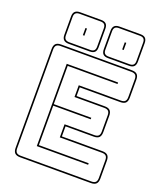

<svg xmlns="http://www.w3.org/2000/svg" viewBox="-171 -1065 997 1184"><g transform="rotate(20 327.0 -473.5)"><path d="M105 10Q81 10 70 -1Q59 -12 59 -36V-684Q59 -708 70 -719Q81 -730 105 -730H569Q593 -730 604 -719Q615 -708 615 -684V-567Q615 -543 604 -532Q593 -521 569 -521H303V-464H488Q512 -464 523 -453Q534 -442 534 -418V-311Q534 -287 523 -276Q512 -265 488 -265H303V-199H569Q593 -199 604 -188Q615 -177 615 -153V-36Q615 -12 604 -1Q593 10 569 10ZM569 0Q588 0 596.5 -8.5Q605 -17 605 -36V-153Q605 -172 596.5 -180.5Q588 -189 569 -189H293V-275H488Q507 -275 515.5 -283.5Q524 -292 524 -311V-418Q524 -437 515.5 -445.5Q507 -454 488 -454H293V-531H569Q588 -531 596.5 -539.5Q605 -548 605 -567V-684Q605 -703 596.5 -711.5Q588 -720 569 -720H105Q86 -720 77.5 -711.5Q69 -703 69 -684V-36Q69 -17 77.5 -8.5Q86 0 105 0ZM515 -100V-90H178V-630H515V-620H188V-369H434V-359H188V-100ZM328 -793Q328 -771 317.5 -760.5Q307 -750 285 -750H147Q125 -750 114 -760.5Q103 -771 103 -793V-914Q103 -936 114 -946.5Q125 -957 147 -957H285Q307 -957 317.5 -946.5Q328 -936 328 -914ZM586 -793Q586 -771 575.5 -760.5Q565 -750 543 -750H405Q383 -750 372.5 -760.5Q362 -771 362 -793V-914Q362 -936 372.5 -946.5Q383 -957 405 -957H543Q565 -957 575.5 -946.5Q586 -936 586 -914ZM285 -760Q302 -760 310 -768Q318 -776 318 -793V-914Q318 -931 310 -939Q302 -947 285 -947H147Q130 -947 121.5 -939Q113 -931 113 -914V-793Q113 -776 121.5 -768Q130 -760 147 -760ZM543 -760Q560 -760 568 -768Q576 -776 576 -793V-914Q576 -931 568 -939Q560 -947 543 -947H405Q388 -947 380 -939Q372 -931 372 -914V-793Q372 -776 380 -768Q388 -760 405 -760ZM221 -830H211V-877H221ZM479 -830H469V-877H479Z"/></g></svg>

Font: Bungee Outline
Style: Regular
Weight: 400
Designer: David Jonathan Ross
Foundry: David Jonathan Ross
Version: Version 1.001;PS 1.0;hotconv 1.0.72;makeotf.lib2.5.5900